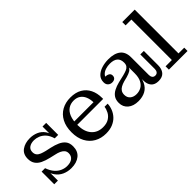

<svg xmlns="http://www.w3.org/2000/svg" viewBox="22 -1320 1966 1966"><g transform="rotate(-45 1005.0 -336.5)"><path d="M306 8Q254 8 209.5 -12Q165 -32 135.5 -74Q106 -116 98 -183H114Q133 -129 161.5 -97.5Q190 -66 223.5 -52Q257 -38 290 -38Q340 -38 367 -59.5Q394 -81 394 -120Q394 -146 379.5 -163Q365 -180 340.5 -191Q316 -202 286 -208L226 -222Q174 -234 135.5 -252.5Q97 -271 76.5 -301Q56 -331 56 -376Q56 -444 103 -477.5Q150 -511 220 -511Q268 -511 310.5 -493Q353 -475 381 -435Q409 -395 415 -329H400Q385 -381 357.5 -411Q330 -441 297.5 -453.5Q265 -466 235 -466Q192 -466 165 -447Q138 -428 138 -390Q138 -363 152 -346Q166 -329 190.5 -319.5Q215 -310 244 -303L303 -290Q353 -279 392 -261.5Q431 -244 453.5 -215Q476 -186 476 -138Q476 -67 429.5 -29.5Q383 8 306 8ZM64 0V-183H98L117 -153V0ZM415 -329 397 -359V-503H450V-329Z M808 9Q737 9 682 -22Q627 -53 596 -111Q565 -169 565 -251Q565 -334 596 -392.5Q627 -451 682 -481.5Q737 -512 808 -512L810 -466Q765 -466 731.5 -443.5Q698 -421 679.5 -375.5Q661 -330 661 -259Q661 -165 707 -112Q753 -59 832 -59Q884 -59 917.5 -80Q951 -101 968 -133Q985 -165 989 -197H1034Q1033 -160 1018.5 -123Q1004 -86 976.5 -56.5Q949 -27 907 -9Q865 9 808 9ZM616 -264V-310H942L1036 -279V-264ZM942 -310Q941 -355 926 -390.5Q911 -426 882 -446Q853 -466 810 -466L808 -512Q883 -512 933.5 -482.5Q984 -453 1010 -400.5Q1036 -348 1036 -279Z M1221 -317Q1196 -317 1177.5 -333.5Q1159 -350 1159 -381Q1159 -427 1187.5 -456Q1216 -485 1262 -499.5Q1308 -514 1360 -514Q1447 -514 1493.5 -477Q1540 -440 1540 -363L1451 -376Q1451 -423 1423 -447Q1395 -471 1339 -471Q1306 -471 1276.5 -461.5Q1247 -452 1228 -433Q1209 -414 1205 -383L1203 -411Q1235 -411 1255 -400Q1275 -389 1275 -364Q1275 -342 1261 -329.5Q1247 -317 1221 -317ZM1568 9Q1514 9 1487 -22Q1460 -53 1460 -109V-168H1450V-305H1446L1451 -340V-376L1540 -363V-106Q1540 -84 1551 -69.5Q1562 -55 1583 -55Q1605 -55 1616 -69.5Q1627 -84 1627 -106V-317H1678V-110Q1678 -55 1651 -23Q1624 9 1568 9ZM1277 9Q1205 9 1162.5 -27Q1120 -63 1120 -122Q1120 -166 1139 -194.5Q1158 -223 1192.5 -241Q1227 -259 1271 -270L1352 -289Q1383 -297 1405 -306Q1427 -315 1439 -331Q1451 -347 1451 -374L1455 -305H1450Q1442 -286 1422 -274Q1402 -262 1364 -251L1317 -239Q1285 -230 1263 -217.5Q1241 -205 1229.5 -186.5Q1218 -168 1218 -141Q1218 -101 1244.5 -78.5Q1271 -56 1313 -56Q1350 -56 1381 -72.5Q1412 -89 1431 -125.5Q1450 -162 1450 -222L1469 -217Q1470 -138 1446.5 -88Q1423 -38 1379.5 -14.5Q1336 9 1277 9Z M1724 0V-48H1815V-634H1731V-682H1911V-48H1994V0Z"/></g></svg>

Font: Montagu Slab
Style: Regular
Weight: 400
Version: Version 1.000